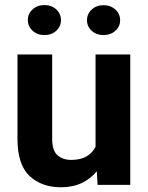

<svg xmlns="http://www.w3.org/2000/svg" viewBox="-20 -749 600 778"><path d="M375.5 0 372.1 -55.2Q347.2 -24.4 311 -7.3Q274.9 9.8 226.6 9.8Q148.4 9.8 99.6 -36.1Q50.8 -82 50.8 -187V-528.3H191.4V-186Q191.4 -139.2 212.9 -120.1Q234.4 -101.1 268.1 -101.1Q307.1 -101.1 331.1 -115.5Q355 -129.9 367.2 -154.3V-528.3H507.8V0ZM92.8 -667.5Q92.8 -693.4 112.1 -710.9Q131.3 -728.5 159.7 -728.5Q189 -728.5 208 -710.9Q227.1 -693.4 227.1 -667.5Q227.1 -642.1 208 -624.5Q189 -606.9 159.7 -606.9Q131.3 -606.9 112.1 -624.5Q92.8 -642.1 92.8 -667.5ZM332.5 -667Q332.5 -692.9 351.6 -710.4Q370.6 -728 399.4 -728Q428.2 -728 447.5 -710.4Q466.8 -692.9 466.8 -667Q466.8 -641.6 447.5 -624.3Q428.2 -606.9 399.4 -606.9Q370.6 -606.9 351.6 -624.3Q332.5 -641.6 332.5 -667Z"/></svg>

Font: Vazirmatn RD FD
Style: Bold
Weight: 700
Designer: Saber Rastikerdar
Foundry: Saber Rastikerdar
Version: Version 33.003